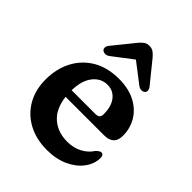

<svg xmlns="http://www.w3.org/2000/svg" viewBox="-204 -818 944 944"><g transform="rotate(45 268.0 -346.5)"><path d="M500.5 -300.5Q500.5 -237.5 432 -237.5H165.5Q174.5 -162.5 217.8 -124.8Q261 -87 327 -87Q371 -87 404.5 -105Q438 -123 456.5 -152Q473.5 -169.5 483.5 -169Q500.5 -168.5 500 -144Q498.5 -102.5 471.2 -66.8Q444 -31 396 -9.2Q348 12.5 285 12.5Q210.5 12.5 154.2 -17.8Q98 -48 66.8 -102.2Q35.5 -156.5 35.5 -228.5Q35.5 -303 66 -361.2Q96.5 -419.5 153.2 -452.8Q210 -486 289.5 -486Q354.5 -486 401.8 -462Q449 -438 474.8 -396Q500.5 -354 500.5 -300.5ZM270.5 -425.5Q224.5 -425.5 194.8 -387.8Q165 -350 163.5 -281.5H329.5Q358.5 -281.5 358.5 -308.5Q358.5 -364.5 334 -395Q309.5 -425.5 270.5 -425.5ZM424 -530Q416.5 -524 405.8 -524Q395 -524 383.5 -532.5L280.5 -611.5L177 -532.5Q165.5 -524 154.8 -524Q144 -524 136.5 -530Q130.5 -535 130.2 -544.5Q130 -554 139 -565.5L228 -675.5Q240 -690.5 251.8 -698.5Q263.5 -706.5 280.5 -706.5Q297 -706.5 308.5 -698.5Q320 -690.5 332.5 -675.5L421.5 -565.5Q430.5 -554 430.2 -544.5Q430 -535 424 -530Z"/></g></svg>

Font: Fraunces 9pt Soft SemiBold
Style: Regular
Weight: 600
Version: Version 1.000;[b76b70a41]